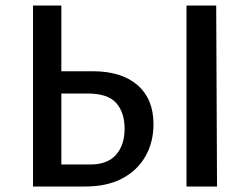

<svg xmlns="http://www.w3.org/2000/svg" viewBox="-20 -678 915 698"><path d="M100 0V-658H203V-80H308Q371 -80 402 -115.5Q433 -151 433 -210Q433 -269 402.5 -303.5Q372 -338 299 -338H167V-419H317Q422 -419 480 -368.5Q538 -318 538 -227Q538 -160 508 -108.5Q478 -57 423 -28.5Q368 0 291 0ZM658 0V-658H766L769 0Z"/></svg>

Font: Ysabeau Office SemiBold
Style: Regular
Weight: 600
Designer: Christian Thalmann (Catharsis Fonts)
Version: Version 2.001;gftools[0.9.30]; featfreeze: tnum,lnum,ss02